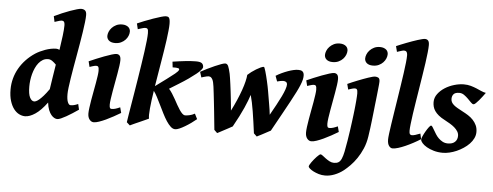

<svg xmlns="http://www.w3.org/2000/svg" viewBox="-58 -903 3361 1308"><g transform="rotate(5 1622.0 -249.0)"><path d="M282.2 -178.7Q287.1 -211.9 293.9 -256.1Q300.8 -300.3 308.6 -348.6Q295.9 -361.8 282.2 -371.6Q268.6 -381.3 253.4 -381.3Q233.4 -381.3 217.5 -372.1Q201.7 -362.8 189.2 -347.4Q176.8 -332 167.7 -312Q158.7 -292 152.8 -270.3Q147 -248.5 144.3 -226.3Q141.6 -204.1 141.6 -185.1Q141.6 -132.8 153.8 -109.4Q166 -85.9 183.6 -85.9Q188.5 -85.9 196.8 -89.4Q205.1 -92.8 217.3 -103Q229.5 -113.3 245.6 -131.3Q261.7 -149.4 282.2 -178.7ZM492.7 -56.6Q472.2 -42.5 450.9 -28.8Q429.7 -15.1 410.6 -4.4Q391.6 6.3 375.7 13.2Q359.9 20 349.6 20Q341.3 20 330.6 14.6Q319.8 9.3 309.3 -3.2Q298.8 -15.6 290.5 -36.1Q282.2 -56.6 278.8 -86.9Q237.3 -30.8 199.2 -5.4Q161.1 20 129.9 20Q109.9 20 89.6 10Q69.3 0 53 -21.2Q36.6 -42.5 26.4 -75.4Q16.1 -108.4 16.1 -153.8Q16.1 -192.4 25.9 -228.8Q35.6 -265.1 54.4 -298.1Q73.2 -331.1 100.3 -359.6Q127.4 -388.2 162.1 -411.1Q175.8 -419.9 192.6 -428Q209.5 -436 227.8 -442.6Q246.1 -449.2 265.6 -453.1Q285.2 -457 303.7 -457Q308.6 -457 313.7 -455.3Q318.8 -453.6 324.7 -451.2Q333 -504.9 338.4 -549.3Q343.8 -593.8 343.8 -618.2Q343.8 -629.4 342 -636Q340.3 -642.6 337.2 -645.8Q334 -648.9 330.1 -649.9Q326.2 -650.9 321.8 -650.9Q317.4 -650.9 309.6 -648.7Q301.8 -646.5 293.9 -644Q285.2 -641.1 274.4 -637.7L266.1 -676.3Q292 -689 320.1 -700.9Q348.1 -712.9 373.5 -721.9Q398.9 -731 418.7 -736.6Q438.5 -742.2 448.2 -742.2Q465.3 -742.2 475.1 -733.4Q484.9 -724.6 484.9 -702.1Q484.9 -683.1 481.4 -653.3Q478 -623.5 472.4 -586.7Q466.8 -549.8 459.7 -508.1Q452.6 -466.3 445.1 -424.1Q437.5 -381.8 430.4 -340.8Q423.3 -299.8 417.7 -264.2Q412.1 -228.5 408.7 -200.4Q405.3 -172.4 405.3 -155.8Q405.3 -119.1 413.1 -100.6Q420.9 -82 432.1 -82Q444.3 -82 455.6 -84.7Q466.8 -87.4 483.9 -94.7Z M780.8 -59.6Q757.8 -45.9 732.2 -31.7Q706.5 -17.6 681.9 -6.1Q657.2 5.4 635.7 12.7Q614.3 20 599.6 20Q583 20 570.8 4.6Q558.6 -10.7 558.6 -37.1Q558.6 -51.8 561.8 -75.9Q564.9 -100.1 569.8 -128.9Q574.7 -157.7 580.6 -188.5Q586.4 -219.2 591.3 -247.1Q596.2 -274.9 599.4 -297.6Q602.5 -320.3 602.5 -332Q602.5 -343.3 601.1 -349.9Q599.6 -356.4 597.2 -359.6Q594.7 -362.8 590.8 -363.8Q586.9 -364.7 582.5 -364.7Q578.6 -364.7 571.3 -363Q564 -361.3 556.6 -358.9Q547.9 -356.4 538.6 -353L529.3 -390.6Q549.8 -399.9 577.4 -411.4Q605 -422.9 632.1 -433.1Q659.2 -443.4 681.6 -450.2Q704.1 -457 714.4 -457Q728 -457 736.1 -447.8Q744.1 -438.5 744.1 -416Q744.1 -401.9 740.7 -377.4Q737.3 -353 732.2 -324Q727.1 -294.9 721.2 -262.9Q715.3 -231 710.2 -201.9Q705.1 -172.9 701.7 -148.4Q698.2 -124 698.2 -109.9Q698.2 -94.7 701.4 -87.9Q704.6 -81.1 712.9 -81.1Q720.2 -81.1 726.6 -82Q732.9 -83 739.5 -85Q746.1 -86.9 753.4 -89.8Q760.7 -92.8 771 -97.2ZM791.5 -616.2Q791.5 -602.5 785.4 -587.4Q779.3 -572.3 767.3 -559.6Q755.4 -546.9 737.8 -538.6Q720.2 -530.3 697.3 -530.3Q682.6 -530.3 671.9 -533.9Q661.1 -537.6 654.3 -543.9Q647.5 -550.3 644.3 -558.1Q641.1 -565.9 641.1 -574.2Q641.1 -587.4 647.2 -602.5Q653.3 -617.7 665.5 -630.6Q677.7 -643.6 695.1 -652.1Q712.4 -660.6 735.4 -660.6Q750 -660.6 760.7 -656.7Q771.5 -652.8 778.3 -646.7Q785.2 -640.6 788.3 -632.6Q791.5 -624.5 791.5 -616.2Z M1056.2 -691.9Q1056.2 -672.9 1053.2 -644.8Q1050.3 -616.7 1045.7 -582Q1041 -547.4 1034.7 -508.1Q1028.3 -468.8 1021.5 -427.2Q1014.6 -385.7 1007.6 -343.5Q1000.5 -301.3 994.1 -261.7L1069.8 -317.4Q1103.5 -342.3 1123.3 -358.6Q1143.1 -375 1147.5 -384.5Q1151.9 -394 1140.9 -397.2Q1129.9 -400.4 1103 -399.4L1098.6 -438Q1120.1 -441.4 1142.1 -444.3Q1164.1 -447.3 1184.6 -449.5Q1205.1 -451.7 1223.6 -452.9Q1242.2 -454.1 1257.8 -454.1Q1288.6 -454.1 1299.1 -444.8Q1309.6 -435.5 1309.6 -418.9Q1309.6 -411.6 1299.1 -399.2Q1288.6 -386.7 1268.3 -370.4Q1248 -354 1219.2 -333.7Q1190.4 -313.5 1153.8 -291L1091.3 -252.4Q1103 -239.3 1114.5 -221.4Q1126 -203.6 1136.5 -184.6Q1147 -165.5 1157.2 -147Q1167.5 -128.4 1177.5 -113.8Q1187.5 -99.1 1197 -90.1Q1206.5 -81.1 1216.3 -81.1Q1227.5 -81.1 1245.4 -84.7Q1263.2 -88.4 1281.7 -98.6L1299.8 -62.5Q1283.7 -48.8 1263.4 -34.4Q1243.2 -20 1223.1 -8.1Q1203.1 3.9 1185.5 11.5Q1168 19 1156.7 19Q1140.6 19 1125.5 5.1Q1110.4 -8.8 1095.9 -31Q1081.5 -53.2 1067.6 -80.8Q1053.7 -108.4 1040.3 -136Q1026.9 -163.6 1014.2 -188.2Q1001.5 -212.9 989.3 -229Q983.9 -194.3 979.7 -163.6Q975.6 -132.8 973.4 -107.7Q971.2 -82.5 970.9 -64.5Q970.7 -46.4 973.1 -37.6Q968.8 -35.2 958.7 -30.8Q948.7 -26.4 936 -20.5Q923.3 -14.6 909.2 -8.5Q895 -2.4 882.6 3.2Q870.1 8.8 860.4 13.4Q850.6 18.1 846.7 20L824.7 0Q826.7 -14.2 831.5 -44.2Q836.4 -74.2 843 -114.5Q849.6 -154.8 857.7 -202.4Q865.7 -250 873.5 -299.8Q881.3 -349.6 888.9 -398.2Q896.5 -446.8 902.3 -489.3Q908.2 -531.7 911.6 -564.9Q915 -598.1 915 -616.7Q915 -628.9 913.6 -635.7Q912.1 -642.6 909.2 -646Q906.2 -649.4 901.9 -650.1Q897.5 -650.9 891.6 -650.9Q887.7 -650.9 879.9 -648.7Q872.1 -646.5 863.8 -644Q854.5 -641.1 843.8 -637.7L834.5 -676.3Q855 -685.5 884 -697Q913.1 -708.5 941.7 -718.5Q970.2 -728.5 993.9 -735.4Q1017.6 -742.2 1027.3 -742.2Q1034.2 -742.2 1039.6 -740.7Q1044.9 -739.3 1048.6 -734.1Q1052.2 -729 1054.2 -719Q1056.2 -709 1056.2 -691.9Z M1997.1 -419.9Q1997.1 -406.7 1993.4 -391.6Q1989.7 -376.5 1981.2 -355.5Q1972.7 -334.5 1958.5 -306.2Q1944.3 -277.8 1923.1 -238.8Q1901.9 -199.7 1873.3 -147.9Q1844.7 -96.2 1807.1 -28.3Q1804.2 -26.9 1797.1 -23.2Q1790 -19.5 1781 -14.6Q1772 -9.8 1761.7 -4.2Q1751.5 1.5 1741.9 6.3Q1732.4 11.2 1725.1 14.6L1714.8 20L1693.8 0Q1683.1 -83 1672.6 -148.2Q1662.1 -213.4 1649.4 -258.8Q1638.2 -222.7 1614 -167.7Q1589.8 -112.8 1545.9 -34.2Q1543 -32.7 1535.4 -28.6Q1527.8 -24.4 1517.6 -18.8Q1507.3 -13.2 1495.6 -7.1Q1483.9 -1 1473.6 4.6Q1463.4 10.3 1455.3 14.4Q1447.3 18.6 1443.8 20L1423.3 0Q1420.4 -27.8 1417.2 -60.1Q1414.1 -92.3 1410.6 -125.2Q1407.2 -158.2 1403.6 -189.9Q1399.9 -221.7 1397 -247.8Q1394 -273.9 1391.4 -293Q1388.7 -312 1386.7 -319.8Q1383.8 -333 1379.6 -340.8Q1375.5 -348.6 1370.8 -353Q1366.2 -357.4 1361.3 -358.6Q1356.4 -359.9 1352.1 -359.9Q1347.7 -359.9 1339.8 -358.2Q1332 -356.4 1323.7 -354Q1314.5 -351.6 1303.7 -348.1L1292 -385.7Q1313 -397.5 1338.6 -409.9Q1364.3 -422.4 1387.9 -432.9Q1411.6 -443.4 1430.7 -450.2Q1449.7 -457 1458 -457Q1471.7 -457 1478.8 -441.2Q1485.8 -425.3 1493.7 -390.1Q1495.6 -380.9 1498.5 -362.1Q1501.5 -343.3 1504.6 -319.6Q1507.8 -295.9 1511 -269.5Q1514.2 -243.2 1516.8 -218.5Q1519.5 -193.8 1521.5 -173.3Q1523.4 -152.8 1524.4 -140.6Q1543.9 -178.7 1560.1 -216.1Q1576.2 -253.4 1587.9 -286.6Q1599.6 -319.8 1606.2 -347.2Q1612.8 -374.5 1613.8 -392.6Q1624.5 -402.8 1639.6 -414.1Q1654.8 -425.3 1670.4 -434.8Q1686 -444.3 1700 -450.7Q1713.9 -457 1722.2 -457Q1724.1 -457 1727.3 -449Q1730.5 -440.9 1734.4 -427.7Q1738.3 -414.6 1742.7 -397.2Q1747.1 -379.9 1751.2 -361.8Q1755.4 -343.8 1759 -325.7Q1762.7 -307.6 1765.1 -293Q1772.5 -247.1 1779.8 -206.3Q1787.1 -165.5 1790 -135.3Q1811.5 -173.3 1829.8 -207Q1848.1 -240.7 1861.3 -268.1Q1874.5 -295.4 1881.8 -316.7Q1889.2 -337.9 1889.2 -351.1Q1889.2 -361.3 1882.1 -367.2Q1875 -373 1862.3 -373Q1855.5 -373 1843.3 -371.1Q1831.1 -369.1 1820.3 -365.7L1806.6 -403.3Q1825.2 -415 1846.2 -424.8Q1867.2 -434.6 1887.5 -441.9Q1907.7 -449.2 1925.5 -453.1Q1943.4 -457 1956.1 -457Q1964.4 -457 1971.7 -455.8Q1979 -454.6 1984.6 -450.7Q1990.2 -446.8 1993.7 -439.5Q1997.1 -432.1 1997.1 -419.9Z M2269 -59.6Q2246.1 -45.9 2220.5 -31.7Q2194.8 -17.6 2170.2 -6.1Q2145.5 5.4 2124 12.7Q2102.5 20 2087.9 20Q2071.3 20 2059.1 4.6Q2046.9 -10.7 2046.9 -37.1Q2046.9 -51.8 2050 -75.9Q2053.2 -100.1 2058.1 -128.9Q2063 -157.7 2068.8 -188.5Q2074.7 -219.2 2079.6 -247.1Q2084.5 -274.9 2087.6 -297.6Q2090.8 -320.3 2090.8 -332Q2090.8 -343.3 2089.4 -349.9Q2087.9 -356.4 2085.4 -359.6Q2083 -362.8 2079.1 -363.8Q2075.2 -364.7 2070.8 -364.7Q2066.9 -364.7 2059.6 -363Q2052.2 -361.3 2044.9 -358.9Q2036.1 -356.4 2026.9 -353L2017.6 -390.6Q2038.1 -399.9 2065.7 -411.4Q2093.3 -422.9 2120.4 -433.1Q2147.5 -443.4 2169.9 -450.2Q2192.4 -457 2202.6 -457Q2216.3 -457 2224.4 -447.8Q2232.4 -438.5 2232.4 -416Q2232.4 -401.9 2229 -377.4Q2225.6 -353 2220.5 -324Q2215.3 -294.9 2209.5 -262.9Q2203.6 -231 2198.5 -201.9Q2193.4 -172.9 2189.9 -148.4Q2186.5 -124 2186.5 -109.9Q2186.5 -94.7 2189.7 -87.9Q2192.9 -81.1 2201.2 -81.1Q2208.5 -81.1 2214.8 -82Q2221.2 -83 2227.8 -85Q2234.4 -86.9 2241.7 -89.8Q2249 -92.8 2259.3 -97.2ZM2279.8 -616.2Q2279.8 -602.5 2273.7 -587.4Q2267.6 -572.3 2255.6 -559.6Q2243.7 -546.9 2226.1 -538.6Q2208.5 -530.3 2185.5 -530.3Q2170.9 -530.3 2160.2 -533.9Q2149.4 -537.6 2142.6 -543.9Q2135.7 -550.3 2132.6 -558.1Q2129.4 -565.9 2129.4 -574.2Q2129.4 -587.4 2135.5 -602.5Q2141.6 -617.7 2153.8 -630.6Q2166 -643.6 2183.3 -652.1Q2200.7 -660.6 2223.6 -660.6Q2238.3 -660.6 2249 -656.7Q2259.8 -652.8 2266.6 -646.7Q2273.4 -640.6 2276.6 -632.6Q2279.8 -624.5 2279.8 -616.2Z M2515.1 -424.8Q2515.1 -419.4 2513.9 -406Q2512.7 -392.6 2510.7 -374.5Q2508.8 -356.4 2506.6 -335.7Q2504.4 -314.9 2502.2 -295.2Q2500 -275.4 2498 -258.5Q2496.1 -241.7 2495.1 -231Q2491.2 -197.3 2486.3 -152.6Q2481.4 -107.9 2472.2 -46.9Q2465.3 -1 2449 36.9Q2432.6 74.7 2411.9 105.2Q2391.1 135.7 2368.4 158.7Q2345.7 181.6 2325.7 197.3Q2298.8 218.3 2266.1 231.2Q2233.4 244.1 2201.2 244.1Q2178.2 244.1 2157.5 237.8Q2136.7 231.4 2120.6 223.1Q2104.5 214.8 2095 206.1Q2085.4 197.3 2085.4 192.4Q2085.4 188 2089.8 179.7Q2094.2 171.4 2101.3 161.6Q2108.4 151.9 2116.9 141.4Q2125.5 130.9 2133.8 122.3Q2142.1 113.8 2148.7 108.4Q2155.3 103 2158.7 103Q2164.6 103 2174.3 110.8Q2184.1 118.7 2196.5 127.9Q2209 137.2 2223.6 145Q2238.3 152.8 2254.4 152.8Q2273.4 152.8 2285.4 145.3Q2297.4 137.7 2305.4 119.4Q2313.5 101.1 2319.8 70.8Q2326.2 40.5 2333.5 -5.4Q2339.4 -41.5 2344 -74.2Q2348.6 -106.9 2352.3 -134.8Q2356 -162.6 2358.6 -184.3Q2361.3 -206.1 2362.8 -220.2Q2364.3 -231.9 2365.7 -248L2368.7 -280.3Q2370.1 -296.4 2370.8 -310.3Q2371.6 -324.2 2371.6 -332Q2371.6 -343.3 2370.1 -349.9Q2368.7 -356.4 2366 -359.6Q2363.3 -362.8 2359.6 -363.8Q2356 -364.7 2351.6 -364.7Q2347.2 -364.7 2339.8 -363Q2332.5 -361.3 2325.2 -358.9Q2316.4 -356.4 2307.6 -353L2297.9 -390.6Q2311.5 -397 2328.9 -404.3Q2346.2 -411.6 2364.7 -418.9Q2383.3 -426.3 2401.6 -433.1Q2419.9 -439.9 2435.8 -445.3Q2451.7 -450.7 2464.1 -453.9Q2476.6 -457 2482.9 -457Q2496.6 -457 2505.9 -451.2Q2515.1 -445.3 2515.1 -424.8ZM2554.7 -616.2Q2554.7 -602.5 2548.6 -587.4Q2542.5 -572.3 2530.5 -559.6Q2518.6 -546.9 2501 -538.6Q2483.4 -530.3 2460.4 -530.3Q2445.8 -530.3 2435.1 -533.9Q2424.3 -537.6 2417.5 -543.9Q2410.6 -550.3 2407.5 -558.1Q2404.3 -565.9 2404.3 -574.2Q2404.3 -587.4 2410.4 -602.5Q2416.5 -617.7 2428.7 -630.6Q2440.9 -643.6 2458.3 -652.1Q2475.6 -660.6 2498.5 -660.6Q2513.2 -660.6 2523.9 -656.7Q2534.7 -652.8 2541.5 -646.7Q2548.3 -640.6 2551.5 -632.6Q2554.7 -624.5 2554.7 -616.2Z M2832 -59.6Q2808.1 -44.4 2781.5 -30.3Q2754.9 -16.1 2729.5 -4.9Q2704.1 6.3 2681.6 13.2Q2659.2 20 2643.1 20Q2629.4 20 2618.7 5.4Q2607.9 -9.3 2607.9 -38.1Q2607.9 -50.3 2611.3 -77.9Q2614.7 -105.5 2620.4 -143.3Q2626 -181.2 2633.1 -226.1Q2640.1 -271 2647.5 -318.1Q2654.8 -365.2 2661.9 -411.6Q2668.9 -458 2674.6 -498Q2680.2 -538.1 2683.6 -569.6Q2687 -601.1 2687 -618.2Q2687 -629.4 2684.8 -636Q2682.6 -642.6 2679.2 -645.8Q2675.8 -648.9 2671.1 -649.9Q2666.5 -650.9 2662.1 -650.9Q2658.2 -650.9 2650.6 -648.7Q2643.1 -646.5 2635.3 -644L2616.2 -637.7L2606.4 -676.3Q2620.1 -682.1 2637.9 -689.5Q2655.8 -696.8 2674.8 -704.1Q2693.8 -711.4 2713.1 -718.3Q2732.4 -725.1 2749.3 -730.5Q2766.1 -735.8 2779.1 -739Q2792 -742.2 2798.8 -742.2Q2812.5 -742.2 2820.6 -733.4Q2828.6 -724.6 2828.6 -702.1Q2828.6 -683.1 2825.2 -651.4Q2821.8 -619.6 2816.2 -579.6Q2810.5 -539.6 2803.2 -493.9Q2795.9 -448.2 2788.6 -401.6Q2781.2 -355 2773.9 -309.8Q2766.6 -264.6 2761 -225.8Q2755.4 -187 2752 -156.7Q2748.5 -126.5 2748.5 -109.9Q2748.5 -93.3 2753.2 -87.2Q2757.8 -81.1 2765.6 -81.1Q2776.9 -81.1 2789.6 -85Q2802.2 -88.9 2823.7 -97.2Z M3243.7 -412.1Q3235.8 -400.9 3224.9 -386.5Q3213.9 -372.1 3202.9 -358.9Q3191.9 -345.7 3182.1 -336.7Q3172.4 -327.6 3167 -327.6Q3158.7 -327.6 3148.4 -338.4Q3138.2 -349.1 3125.2 -362.1Q3112.3 -375 3097.2 -385.7Q3082 -396.5 3064 -396.5Q3036.6 -396.5 3025.4 -384Q3014.2 -371.6 3014.2 -351.1Q3014.2 -338.9 3019.5 -328.9Q3024.9 -318.8 3035.4 -309.8Q3045.9 -300.8 3061.3 -292Q3076.7 -283.2 3096.2 -272.9Q3116.2 -262.7 3135.5 -250.5Q3154.8 -238.3 3169.7 -222.4Q3184.6 -206.5 3193.8 -186.8Q3203.1 -167 3203.1 -141.1Q3203.1 -118.7 3193.1 -97.9Q3183.1 -77.1 3166 -59.3Q3148.9 -41.5 3126.7 -26.9Q3104.5 -12.2 3080.6 -1.7Q3056.6 8.8 3032.2 14.4Q3007.8 20 2986.8 20Q2953.1 20 2924.8 11.7Q2896.5 3.4 2876 -8.5Q2855.5 -20.5 2844 -33.9Q2832.5 -47.4 2832.5 -57.6Q2832.5 -64.9 2839.8 -81.3Q2847.2 -97.7 2857.2 -114.7Q2867.2 -131.8 2877 -144.8Q2886.7 -157.7 2892.1 -157.7Q2896.5 -157.7 2901.9 -149.4Q2907.2 -141.1 2914.3 -128.9Q2921.4 -116.7 2930.4 -102.1Q2939.5 -87.4 2951.9 -75.2Q2964.4 -63 2980 -54.7Q2995.6 -46.4 3016.1 -46.4Q3046.9 -46.4 3063.7 -62Q3080.6 -77.6 3080.6 -104Q3080.6 -120.1 3072 -134Q3063.5 -147.9 3049.3 -160.2Q3035.2 -172.4 3017.3 -182.9Q2999.5 -193.4 2981.4 -203.1Q2955.6 -216.3 2938.7 -230.2Q2921.9 -244.1 2912.1 -258.5Q2902.3 -272.9 2898.4 -288.1Q2894.5 -303.2 2894.5 -318.8Q2894.5 -349.6 2913.6 -375Q2932.6 -400.4 2961.4 -418.7Q2990.2 -437 3024.7 -447Q3059.1 -457 3089.8 -457Q3116.2 -457 3137.5 -450.9Q3158.7 -444.8 3176.8 -437.3Q3194.8 -429.7 3210.9 -422.4Q3227.1 -415 3243.7 -412.1Z"/></g></svg>

Font: Gentium Book Basic
Style: Bold Italic
Weight: 700
Italic angle: -8°
Designer: J. Victor Gaultney and Annie Olsen
Foundry: SIL International
Version: Version 1.102; 2013; Maintenance release